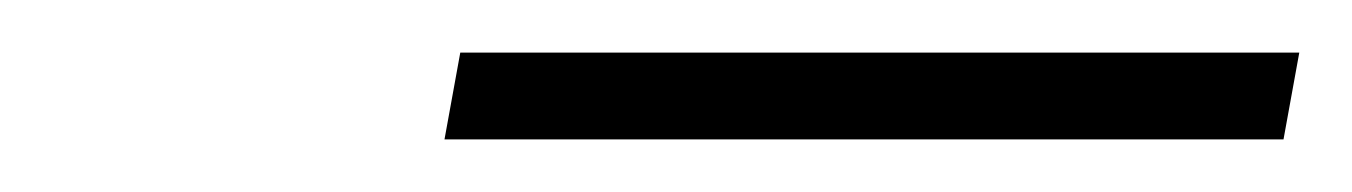

<svg xmlns="http://www.w3.org/2000/svg" viewBox="-20 -833 514 73"><path d="M149 -780 155 -813H474L468 -780Z"/></svg>

Font: Mona Sans ExtraLight
Style: Italic
Weight: 200
Italic angle: -11.6951°
Designer: Deni Anggara
Foundry: GitHub
Version: Version 2.000